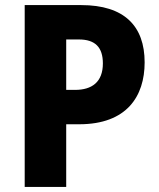

<svg xmlns="http://www.w3.org/2000/svg" viewBox="-20 -785 625 754"><path d="M299 -765H77V-51H240V-297H291C478 -297 548 -407 548 -540C548 -683 468 -765 299 -765ZM290 -630C354 -630 384 -599 384 -536C384 -462 340 -432 275 -432H240V-630Z"/></svg>

Font: Noto Sans Tamil UI SemiCondensed ExtraBold
Style: Regular
Weight: 800
Width: 4
Designer: Jelle Bosma - Monotype Design Team
Foundry: Monotype Imaging Inc.
Version: Version 2.004